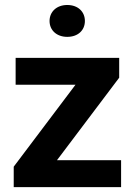

<svg xmlns="http://www.w3.org/2000/svg" viewBox="-20 -765 549 785"><path d="M212.9 -109.9 467.3 -447.3V-528.3H43.9V-418.5H288.6L36.1 -83.5V0H475.1V-109.9ZM182.6 -679.2C182.6 -641.6 211.4 -614.3 254.9 -614.3C299.3 -614.3 327.1 -641.6 327.1 -679.2C327.1 -716.8 299.3 -744.6 254.9 -744.6C211.4 -744.6 182.6 -716.8 182.6 -679.2Z"/></svg>

Font: Vazirmatn
Style: Bold
Weight: 700
Designer: Saber Rastikerdar
Foundry: Saber Rastikerdar
Version: Version 33.003